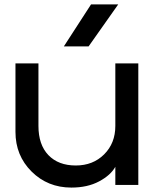

<svg xmlns="http://www.w3.org/2000/svg" viewBox="-20 -837 696 869"><path d="M381 -627H269L392 -817H515ZM606 0H502V-82Q481 -44 428.5 -16Q376 12 303 12Q196 12 123 -60.5Q50 -133 50 -240V-550H154V-267Q154 -182 199 -135Q244 -88 323 -88Q401 -88 451.5 -138.5Q502 -189 502 -267V-550H606Z"/></svg>

Font: Edgecutting Lite Sharp
Style: Medium
Weight: 500
Designer: RandomMaerks (Nguyen Gia Bao)
Version: Version 1.0